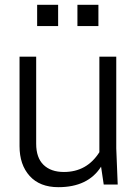

<svg xmlns="http://www.w3.org/2000/svg" viewBox="-20 -765 568 796"><path d="M61 -530H130V-169Q130 -111 160.5 -81.5Q191 -52 245 -52Q340 -52 392 -134V-530H462V-150L468 0H410L399 -74Q345 11 222 11Q145 11 103 -35.5Q61 -82 61 -159ZM388 -745V-657H301V-745ZM221 -745V-657H134V-745Z"/></svg>

Font: Cooper Hewitt
Style: Book
Weight: 705
Designer: Village Type and Design LLC
Foundry: Cooper Hewitt Smithsonian Design Museum
Version: 1.000; ttfautohint (v1.8.1)